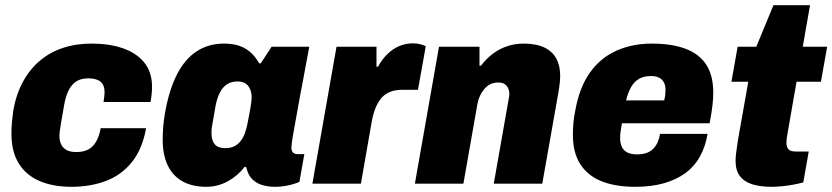

<svg xmlns="http://www.w3.org/2000/svg" viewBox="-20 -708 3208 740"><path d="M256 12Q184 12 132 -10.5Q80 -33 52 -78.5Q24 -124 24 -193Q24 -215 26 -237Q28 -259 31 -281Q42 -344 68 -392Q94 -440 132.5 -473Q171 -506 221.5 -523Q272 -540 333 -540Q401 -540 453.5 -522Q506 -504 536 -467Q566 -430 566 -373Q566 -360 564.5 -345.5Q563 -331 560 -315H379Q381 -327 382 -336.5Q383 -346 383 -353Q383 -371 376 -383Q369 -395 354.5 -400.5Q340 -406 320 -406Q293 -406 274.5 -394.5Q256 -383 244.5 -360Q233 -337 227 -302Q219 -256 215 -232.5Q211 -209 210 -200Q209 -191 209 -185Q209 -165 216 -151Q223 -137 237 -129.5Q251 -122 274 -122Q300 -122 318.5 -131Q337 -140 349.5 -160.5Q362 -181 368 -214H543Q529 -134 488.5 -83.5Q448 -33 388 -10.5Q328 12 256 12Z M775 12Q721 12 683.5 -9Q646 -30 626.5 -70.5Q607 -111 607 -170Q607 -192 609 -218Q611 -244 616 -273Q632 -363 662.5 -422Q693 -481 738.5 -510.5Q784 -540 843 -540Q877 -540 902 -531.5Q927 -523 945.5 -506.5Q964 -490 979 -464H985L1027 -528H1172L1148 -399Q1143 -372 1136.5 -338.5Q1130 -305 1124.5 -272Q1119 -239 1113.5 -210.5Q1108 -182 1105.5 -163Q1103 -144 1103 -140Q1103 -126 1109.5 -120Q1116 -114 1126 -114H1153L1134 -7Q1113 2 1088.5 7Q1064 12 1041 12Q1011 12 987 4Q963 -4 948 -22Q941 -30 936.5 -40.5Q932 -51 929 -64L923 -65Q896 -30 857.5 -9Q819 12 775 12ZM849 -137Q868 -137 882.5 -144Q897 -151 907.5 -164.5Q918 -178 924.5 -196.5Q931 -215 935 -237Q942 -273 945 -291Q948 -309 949 -318Q950 -327 950 -332Q950 -350 944 -364Q938 -378 926.5 -386Q915 -394 895 -394Q871 -394 854.5 -383Q838 -372 827.5 -351.5Q817 -331 811 -301Q804 -259 800 -238Q796 -217 795.5 -208.5Q795 -200 795 -195Q795 -167 807.5 -152Q820 -137 849 -137Z M1184 0 1277 -528H1431V-451H1437Q1452 -479 1473 -499.5Q1494 -520 1519 -530.5Q1544 -541 1571 -541Q1587 -541 1600 -537.5Q1613 -534 1621 -530L1591 -362H1531Q1503 -362 1482.5 -353.5Q1462 -345 1448.5 -328.5Q1435 -312 1426 -288.5Q1417 -265 1412 -235L1371 0Z M1579 0 1672 -528H1828V-455H1834Q1855 -483 1881 -502Q1907 -521 1936.5 -530.5Q1966 -540 1998 -540Q2047 -540 2078 -525Q2109 -510 2124 -482.5Q2139 -455 2139 -416Q2139 -403 2137.5 -389.5Q2136 -376 2134 -362L2070 0H1883L1941 -329Q1942 -333 1942.5 -337.5Q1943 -342 1943 -346Q1943 -359 1938 -369Q1933 -379 1924 -384.5Q1915 -390 1900 -390Q1883 -390 1870 -383.5Q1857 -377 1847 -365.5Q1837 -354 1830 -339Q1823 -324 1820 -307L1766 0Z M2428 12Q2353 12 2299.5 -9Q2246 -30 2217 -74.5Q2188 -119 2188 -188Q2188 -211 2190 -234Q2192 -257 2197 -281Q2213 -371 2253.5 -428Q2294 -485 2355.5 -512.5Q2417 -540 2492 -540Q2568 -540 2621 -520.5Q2674 -501 2701.5 -459.5Q2729 -418 2729 -351Q2729 -332 2726.5 -306.5Q2724 -281 2715 -233H2377Q2374 -217 2372 -202Q2370 -187 2370 -177Q2370 -157 2376.5 -142.5Q2383 -128 2397.5 -120.5Q2412 -113 2435 -113Q2457 -113 2472 -118.5Q2487 -124 2497.5 -134.5Q2508 -145 2514.5 -159.5Q2521 -174 2524 -192H2707Q2699 -143 2677.5 -104.5Q2656 -66 2621 -40.5Q2586 -15 2538 -1.5Q2490 12 2428 12ZM2393 -321H2540Q2543 -334 2544 -344Q2545 -354 2545 -361Q2545 -379 2538.5 -391Q2532 -403 2519.5 -409Q2507 -415 2489 -415Q2462 -415 2443.5 -404.5Q2425 -394 2413 -373.5Q2401 -353 2393 -321Z M2954 12Q2911 12 2880 2.5Q2849 -7 2832 -29Q2815 -51 2815 -88Q2815 -99 2817 -117Q2819 -135 2824 -167L2864 -393H2799L2823 -528H2895L2961 -688H3102L3074 -528H3168L3144 -393H3050L3015 -192Q3013 -182 3012 -173.5Q3011 -165 3011 -158Q3011 -142 3018.5 -133Q3026 -124 3048 -124H3097L3076 -5Q3058 0 3036 4Q3014 8 2992.5 10Q2971 12 2954 12Z"/></svg>

Font: Archivo SemiCondensed Black
Style: Italic
Weight: 900
Width: 4
Italic angle: -10°
Designer: Hector Gatti
Foundry: Omnibus-Type
Version: Version 2.001